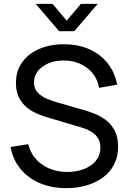

<svg xmlns="http://www.w3.org/2000/svg" viewBox="-20 -965 670 1000"><path d="M166 -945H253.5L327.5 -857.5L401.5 -945H489L367 -802.5H288ZM325.5 15Q249 15 187.8 -11Q126.5 -37 86.8 -85.2Q47 -133.5 35 -199.5L127 -214Q144.5 -146 199.8 -107.8Q255 -69.5 330 -69.5Q378.5 -69.5 417.8 -84.8Q457 -100 480 -128.5Q503 -157 503 -196Q503 -220 494.8 -237.2Q486.5 -254.5 472.2 -266.8Q458 -279 440 -287.5Q422 -296 402.5 -301.5L219 -356Q189 -365 161 -378.8Q133 -392.5 111 -413.2Q89 -434 76 -463.2Q63 -492.5 63 -532.5Q63 -596.5 96.2 -641.8Q129.5 -687 186.5 -711Q243.5 -735 315 -734.5Q387.5 -734 444.8 -708.8Q502 -683.5 539.8 -636.5Q577.5 -589.5 590.5 -524L496 -507.5Q488.5 -551.5 462.8 -583.2Q437 -615 398.5 -632.2Q360 -649.5 314 -650Q270 -650.5 234.5 -636Q199 -621.5 178 -595.8Q157 -570 157 -536.5Q157 -503.5 176 -483.2Q195 -463 222.8 -451.2Q250.5 -439.5 277 -432L414 -392.5Q437.5 -386 468.2 -374.5Q499 -363 528 -342.2Q557 -321.5 576 -287.2Q595 -253 595 -201Q595 -149 574.2 -108.5Q553.5 -68 516.5 -40.8Q479.5 -13.5 430.5 0.8Q381.5 15 325.5 15Z"/></svg>

Font: Manrope ExtraLight Medium
Style: Regular
Weight: 500
Version: Version 4.504